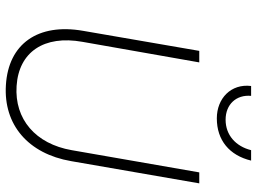

<svg xmlns="http://www.w3.org/2000/svg" viewBox="-138 -792 935 700"><g transform="rotate(90 330.0 -441.5)"><path d="M290 5C434 14 540 -76 567 -233L648 -700H608L527 -235C504 -103 414 -26 293 -34C169 -42 107 -134 132 -274L207 -700H165L92 -277C63 -112 139 -4 290 5ZM411 -764C491 -764 546 -810 565 -889H527C513 -833 472 -796 416 -796C360 -796 324 -835 329 -889H293C284 -816 338 -764 411 -764Z"/></g></svg>

Font: Fixel Text 20240404 ExtraLight
Style: Italic
Weight: 200
Width: 4
Italic angle: -10°
Designer: AlfaBravo + MacPaw
Foundry: Kyrylo Tkachov, Marchela Mozhyna, Serhii Makarenko, Maria Weinstein, Zakhar Kryvoshyya
Version: Version 1.211;Glyphs 3.2 (3225)